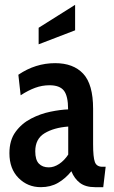

<svg xmlns="http://www.w3.org/2000/svg" viewBox="-20 -765 470 795"><path d="M149 10Q94.5 10 56.8 -28Q19 -66 19 -130.5Q19 -184.5 44.5 -219.2Q70 -254 108.8 -274Q147.5 -294 189 -302.5Q230.5 -311 262 -312Q262 -367.5 244.5 -389.8Q227 -412 185 -412Q154.5 -412 125.8 -401.5Q97 -391 65.5 -370.5L56 -455.5Q126.5 -503.5 208.5 -503.5Q283.5 -503.5 324.5 -459.8Q365.5 -416 365.5 -314.5V-168Q365.5 -114 372.8 -94.2Q380 -74.5 404 -74.5H417.5L407.5 10H373.5Q334.5 10 311.2 -7.5Q288 -25 275.5 -56Q251.5 -26 220.5 -8Q189.5 10 149 10ZM182 -72Q203.5 -72 225 -86.2Q246.5 -100.5 262.5 -125V-241Q203 -236.5 164.5 -213.2Q126 -190 126 -138.5Q126 -103 141 -87.5Q156 -72 182 -72ZM140 -581.5V-650L291 -745V-639.5Z"/></svg>

Font: Cabin Condensed Medium
Style: Regular
Weight: 500
Width: 3
Designer: Pablo Impallari
Foundry: Pablo Impallari. http://www.impallari.com Igino Marini. http://www.ikern.com
Version: Version 3.001; ttfautohint (v1.8.3)